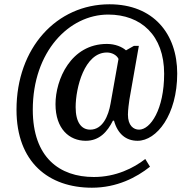

<svg xmlns="http://www.w3.org/2000/svg" viewBox="-20 -734 892 896"><path d="M409 142C526 142 617 94 680 44L658 8C604 50 521 92 418 92C258 92 133 1 133 -222C133 -493 302 -666 485 -666C638 -666 746 -569 746 -390C746 -223 682 -129 629 -129C603 -129 577 -148 577 -199C577 -221 582 -256 584 -270L628 -520H605L568 -499C550 -515 518 -529 479 -529C310 -529 239 -362 239 -248C239 -132 304 -77 380 -77C444 -77 481 -119 507 -171H512C529 -109 568 -77 622 -77C711 -77 807 -198 807 -391C807 -576 696 -714 491 -714C244 -714 57 -510 57 -222C57 24 208 142 409 142ZM401 -129C360 -129 333 -163 333 -234C333 -324 374 -489 479 -489C502 -489 525 -477 533 -459L496 -251C486 -193 459 -129 401 -129Z"/></svg>

Font: Noto Serif Armenian SemiCondensed Medium
Style: Regular
Weight: 500
Width: 4
Designer: Monotype Design Team
Foundry: Monotype Imaging Inc.
Version: Version 2.008